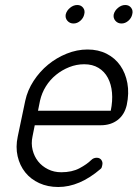

<svg xmlns="http://www.w3.org/2000/svg" viewBox="-20 -748 550 768"><path d="M132 -305H423Q431 -344 428 -377.5Q425 -411 411.5 -436.5Q398 -462 374 -476.5Q350 -491 317 -491Q286 -491 257 -479.5Q228 -468 204 -448.5Q180 -429 163.5 -402.5Q147 -376 140 -345ZM345 -108Q354 -117 367 -117Q379 -117 385.5 -108Q392 -99 389 -87L387 -79Q386 -75 382 -72Q298 0 213 0Q171 0 137 -15.5Q103 -31 81 -58.5Q59 -86 50.5 -123Q42 -160 51 -202L81 -345Q90 -387 114.5 -424.5Q139 -462 172.5 -489.5Q206 -517 247 -533.5Q288 -550 330 -550Q373 -550 406.5 -533Q440 -516 461 -486Q482 -456 489.5 -415.5Q497 -375 487 -328Q478 -289 450.5 -268Q423 -247 383 -247H119L110 -202Q104 -174 110.5 -148Q117 -122 132.5 -102.5Q148 -83 172 -71Q196 -59 225 -59Q268 -59 298 -75Q328 -91 345 -108ZM243 -691Q247 -706 260.5 -717Q274 -728 289 -728Q304 -728 312.5 -717Q321 -706 317 -691Q314 -676 301.5 -665Q289 -654 274 -654Q259 -654 249.5 -665Q240 -676 243 -691ZM435 -691Q439 -706 452.5 -717Q466 -728 481 -728Q496 -728 504.5 -717Q513 -706 509 -691Q506 -676 493.5 -665Q481 -654 466 -654Q451 -654 441.5 -665Q432 -676 435 -691Z"/></svg>

Font: VDS
Style: Thin Italic
Weight: 100
Width: 0
Designer: artmaker
Foundry: artmaker
Version: Version 1.000 2012 initial release